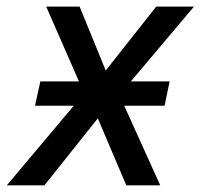

<svg xmlns="http://www.w3.org/2000/svg" viewBox="-60 -558 603 578"><path d="M-39.6 0 162.1 -239.7H45.4L61.5 -313H177.7L79.1 -538.1H179.7L258.3 -345.7L410.2 -538.1H523.9L334 -313H450.7L435.5 -239.7H314L422.4 0H320.3L234.4 -201.7L73.7 0Z"/></svg>

Font: Open Sans Medium
Style: Italic
Weight: 500
Italic angle: -12°
Designer: Monotype Design Team
Foundry: Monotype Imaging Inc.
Version: Version 3.000